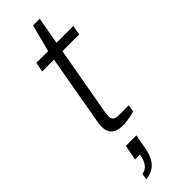

<svg xmlns="http://www.w3.org/2000/svg" viewBox="-319 -681 979 979"><g transform="rotate(-45 170.5 -191.5)"><path d="M163 12Q134 12 115.5 3.5Q97 -5 88.5 -20.5Q80 -36 80 -60Q80 -67 81 -75.5Q82 -84 83 -93L150 -474H65L75 -526H160L198 -673H246L220 -526H341L332 -474H211L146 -108Q145 -98 143.5 -89Q142 -80 142 -74Q142 -57 151 -48.5Q160 -40 186 -40H255L249 -3Q237 2 221.5 5Q206 8 191 10Q176 12 163 12ZM51 290 57 257Q81 254 96.5 234Q112 214 118 178H83L98 96H174L161 167Q155 207 140.5 233.5Q126 260 104 273.5Q82 287 51 290Z"/></g></svg>

Font: Archivo SemiExpanded ExtraLight
Style: Italic
Weight: 250
Width: 6
Italic angle: -10°
Designer: Hector Gatti
Foundry: Omnibus-Type
Version: Version 2.001